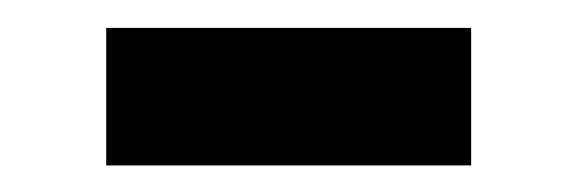

<svg xmlns="http://www.w3.org/2000/svg" viewBox="-20 -307 424 141"><path d="M326 -286.5H58V-185.5H326Z"/></svg>

Font: Tilda Sans VF
Style: Regular
Weight: 400
Designer: ParaType Ltd
Foundry: ParaType Ltd
Version: Version 1.010